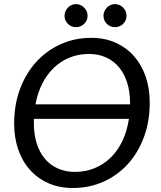

<svg xmlns="http://www.w3.org/2000/svg" viewBox="-20 -909 786 936"><path d="M145.5 -329.5Q145 -324.5 145 -319.5Q145 -314.5 145 -309Q145 -254.5 158.8 -210.5Q172.5 -166.5 198.5 -135.5Q224.5 -104.5 261.5 -87.8Q298.5 -71 345 -71Q396.5 -71 440.8 -89Q485 -107 519.2 -140.2Q553.5 -173.5 576.5 -221.5Q599.5 -269.5 608.5 -329.5ZM614 -407Q614 -461.5 600 -505.8Q586 -550 560.2 -581Q534.5 -612 497.2 -629Q460 -646 413.5 -646Q364 -646 321 -629Q278 -612 244.2 -580.2Q210.5 -548.5 187 -503Q163.5 -457.5 153 -400.5H614ZM425 -724.5Q491 -724.5 543.8 -700.8Q596.5 -677 633.5 -635Q670.5 -593 690.2 -535.2Q710 -477.5 710 -409Q710 -317.5 681.8 -241Q653.5 -164.5 603.2 -109.2Q553 -54 484.2 -23.2Q415.5 7.5 334.5 7.5Q268.5 7.5 215.8 -16Q163 -39.5 125.8 -81.2Q88.5 -123 68.8 -180.5Q49 -238 49 -306.5Q49 -398 77.5 -474.8Q106 -551.5 156.5 -607Q207 -662.5 275.8 -693.5Q344.5 -724.5 425 -724.5ZM407 -831.5Q407 -820 402.5 -810Q398 -800 390 -792.5Q382 -785 371.8 -780.8Q361.5 -776.5 350 -776.5Q339 -776.5 329 -780.8Q319 -785 311.2 -792.5Q303.5 -800 299 -810Q294.5 -820 294.5 -831.5Q294.5 -843.5 299 -853.8Q303.5 -864 311.2 -872Q319 -880 329 -884.5Q339 -889 350 -889Q361.5 -889 371.8 -884.5Q382 -880 390 -872Q398 -864 402.5 -853.8Q407 -843.5 407 -831.5ZM597 -831.5Q597 -820 592.5 -810Q588 -800 580.2 -792.5Q572.5 -785 562.2 -780.8Q552 -776.5 540.5 -776.5Q529 -776.5 518.8 -780.8Q508.5 -785 501 -792.5Q493.5 -800 489 -810Q484.5 -820 484.5 -831.5Q484.5 -843.5 489 -853.8Q493.5 -864 501 -872Q508.5 -880 518.8 -884.5Q529 -889 540.5 -889Q552 -889 562.2 -884.5Q572.5 -880 580.2 -872Q588 -864 592.5 -853.8Q597 -843.5 597 -831.5Z"/></svg>

Font: Lato 2
Style: Italic
Weight: 400
Italic angle: -7°
Designer: Lukasz Dziedzic with Adam Twardoch and Botio Nikoltchev
Foundry: tyPoland Lukasz Dziedzic
Version: Version 2.015; 2015-08-06; http://www.latofonts.com/